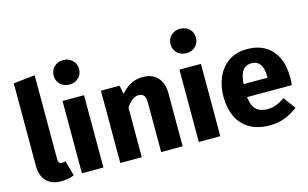

<svg xmlns="http://www.w3.org/2000/svg" viewBox="-98 -1079 2185 1363"><g transform="rotate(-15 995.0 -397.5)"><path d="M203.1 17Q133.8 17 95.4 -22.7Q57 -62.3 57 -135.1V-742.1L215 -758.7V-140.9Q215 -124.8 221.6 -116.5Q228.1 -108.2 242.4 -108.2Q250.5 -108.2 256.8 -109.7Q263.2 -111.2 268.3 -113L299.2 -1Q281.7 6.4 256.7 11.7Q231.8 17 203.1 17Z M359 -531.4H517V0H359ZM437.6 -810.5Q479.1 -810.5 505.2 -784.7Q531.3 -758.9 531.3 -720.7Q531.3 -682.9 505.2 -657.1Q479.1 -631.3 437.6 -631.3Q396.5 -631.3 370.5 -657.1Q344.4 -682.9 344.4 -720.7Q344.4 -758.9 370.5 -784.7Q396.5 -810.5 437.6 -810.5Z M951.9 -548.3Q1021.2 -548.3 1060.2 -506.3Q1099.3 -464.2 1099.3 -388V0H941.3V-360.6Q941.3 -402.8 927.8 -417.2Q914.3 -431.5 891.3 -431.5Q864.7 -431.5 842.1 -413.8Q819.4 -396.1 799 -363.4L778 -451.9Q813.7 -498.9 855.9 -523.6Q898 -548.3 951.9 -548.3ZM641 -531.4H778.5L799 -421V0H641Z M1218 -531.4H1376V0H1218ZM1296.6 -810.5Q1338.1 -810.5 1364.2 -784.7Q1390.3 -758.9 1390.3 -720.7Q1390.3 -682.9 1364.2 -657.1Q1338.1 -631.3 1296.6 -631.3Q1255.5 -631.3 1229.5 -657.1Q1203.4 -682.9 1203.4 -720.7Q1203.4 -758.9 1229.5 -784.7Q1255.5 -810.5 1296.6 -810.5Z M1718.4 -548.3Q1794.3 -548.3 1849.4 -516.2Q1904.4 -484.1 1933.9 -423.3Q1963.4 -362.5 1963.4 -275.9Q1963.4 -262.9 1962.6 -247Q1961.8 -231 1960.1 -218.9H1615.6L1614.4 -314.3H1807.6Q1807.6 -316.3 1807.6 -318.1Q1807.6 -319.9 1807.6 -320.9Q1807.6 -357.4 1799.1 -384.8Q1790.6 -412.2 1772.1 -427.6Q1753.6 -443 1721.6 -443Q1691.7 -443 1670.9 -426.2Q1650 -409.4 1639.7 -370.2Q1629.4 -331 1629.4 -263.8Q1629.4 -198.2 1644.4 -162.1Q1659.5 -126 1687.2 -112.3Q1714.8 -98.5 1751.8 -98.5Q1784.6 -98.5 1814.7 -109.8Q1844.8 -121.1 1878.8 -145.1L1943.8 -57.1Q1904.1 -25.5 1852.9 -4.3Q1801.7 17 1737.3 17Q1648.8 17 1589.1 -18.3Q1529.5 -53.6 1499.8 -117.1Q1470.1 -180.6 1470.1 -263Q1470.1 -342.5 1498.5 -407.2Q1526.8 -472 1582.4 -510.2Q1637.9 -548.3 1718.4 -548.3Z"/></g></svg>

Font: Fira Sans Variable
Style: Regular
Weight: 400
Designer: Carrois Corporate & Edenspiekermann AG
Foundry: Carrois Corporate GbR & Edenspiekermann AG
Version: Version 4.202